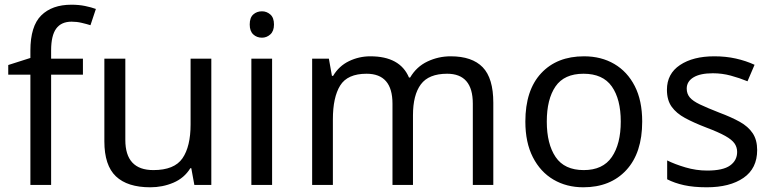

<svg xmlns="http://www.w3.org/2000/svg" viewBox="-20 -785 3279 815"><path d="M332 -468H197V0H109V-468H15V-509L109 -539V-570Q109 -674 155 -719.5Q201 -765 283 -765Q315 -765 341.5 -759.5Q368 -754 387 -747L364 -678Q348 -683 327 -688Q306 -693 284 -693Q240 -693 218.5 -663.5Q197 -634 197 -571V-536H332Z M877 -536V0H805L792 -71H788Q762 -29 716 -9.5Q670 10 618 10Q521 10 472 -36.5Q423 -83 423 -185V-536H512V-191Q512 -63 631 -63Q720 -63 754.5 -113Q789 -163 789 -257V-536Z M1092 -737Q1112 -737 1127.5 -723.5Q1143 -710 1143 -681Q1143 -653 1127.5 -639Q1112 -625 1092 -625Q1070 -625 1055 -639Q1040 -653 1040 -681Q1040 -710 1055 -723.5Q1070 -737 1092 -737ZM1135 -536V0H1047V-536Z M1893 -546Q1984 -546 2029 -499.5Q2074 -453 2074 -349V0H1987V-345Q1987 -472 1878 -472Q1800 -472 1766.5 -427Q1733 -382 1733 -296V0H1646V-345Q1646 -472 1536 -472Q1455 -472 1424 -422Q1393 -372 1393 -278V0H1305V-536H1376L1389 -463H1394Q1419 -505 1461.5 -525.5Q1504 -546 1552 -546Q1678 -546 1716 -456H1721Q1748 -502 1794.5 -524Q1841 -546 1893 -546Z M2706 -269Q2706 -136 2638.5 -63Q2571 10 2456 10Q2385 10 2329.5 -22.5Q2274 -55 2242 -117.5Q2210 -180 2210 -269Q2210 -402 2277 -474Q2344 -546 2459 -546Q2532 -546 2587.5 -513.5Q2643 -481 2674.5 -419.5Q2706 -358 2706 -269ZM2301 -269Q2301 -174 2338.5 -118.5Q2376 -63 2458 -63Q2539 -63 2577 -118.5Q2615 -174 2615 -269Q2615 -364 2577 -418Q2539 -472 2457 -472Q2375 -472 2338 -418Q2301 -364 2301 -269Z M3194 -148Q3194 -70 3136 -30Q3078 10 2980 10Q2924 10 2883.5 1Q2843 -8 2812 -24V-104Q2844 -88 2889.5 -74.5Q2935 -61 2982 -61Q3049 -61 3079 -82.5Q3109 -104 3109 -140Q3109 -160 3098 -176Q3087 -192 3058.5 -208Q3030 -224 2977 -244Q2925 -264 2888 -284Q2851 -304 2831 -332Q2811 -360 2811 -404Q2811 -472 2866.5 -509Q2922 -546 3012 -546Q3061 -546 3103.5 -536.5Q3146 -527 3183 -510L3153 -440Q3119 -454 3082 -464Q3045 -474 3006 -474Q2952 -474 2923.5 -456.5Q2895 -439 2895 -409Q2895 -387 2908 -371.5Q2921 -356 2951.5 -341.5Q2982 -327 3033 -307Q3084 -288 3120 -268Q3156 -248 3175 -219.5Q3194 -191 3194 -148Z"/></svg>

Font: Noto Sans Historical
Style: Regular
Weight: 400
Designer: Monotype Design Team
Foundry: Monotype Imaging Inc.
Version: Version 2.013; ttfautohint (v1.8.4.7-5d5b)